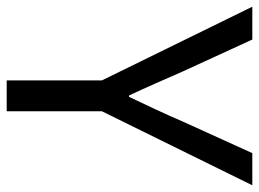

<svg xmlns="http://www.w3.org/2000/svg" viewBox="-121 -653 773 573"><g transform="rotate(90 265.5 -366.5)"><path d="M219 0H311V-284L532 -733H436L342 -526C319 -472 294 -420 268 -365H264C238 -420 216 -472 192 -526L97 -733H-1L219 -284Z"/></g></svg>

Font: GenYoGothic2 TW R
Style: Regular
Weight: 400
Version: Version 2.100;PS 2.1;hotconv 16.6.51;makeotf.lib2.5.65220 DE